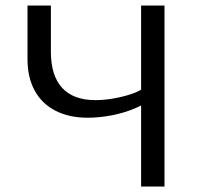

<svg xmlns="http://www.w3.org/2000/svg" viewBox="-20 -678 724 698"><path d="M493 0V-658H578V0ZM299 -250Q232 -250 182.5 -275Q133 -300 106.5 -348Q80 -396 80 -463V-658H165V-490Q165 -403 206 -358.5Q247 -314 327 -314Q358 -314 392.5 -320Q427 -326 457 -336Q487 -346 503 -359L543 -328Q516 -304 475 -286Q434 -268 387.5 -259Q341 -250 299 -250Z"/></svg>

Font: Ysabeau Office Medium
Style: Regular
Weight: 500
Designer: Christian Thalmann (Catharsis Fonts)
Version: Version 2.001;gftools[0.9.30]; featfreeze: tnum,lnum,ss02